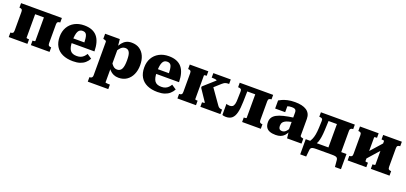

<svg xmlns="http://www.w3.org/2000/svg" viewBox="27 -1604 6082 2878"><g transform="rotate(20 3068.0 -164.5)"><path d="M81 -120V-421Q81 -449 68.5 -459Q56 -469 33 -469H31V-541H286V-81Q286 -78 292.5 -76Q299 -74 308 -73Q317 -72 325 -72H329V0H31V-72H33Q56 -72 68.5 -82Q81 -92 81 -120ZM426 -81V-541H682V-469H680Q657 -469 644 -459Q631 -449 631 -421V-120Q631 -92 644 -82Q657 -72 680 -72H682V0H384V-72H387Q395 -72 404 -73Q413 -74 419.5 -76Q426 -78 426 -81ZM207 -457V-541H508V-457Z M947 -268Q947 -217 955 -181Q963 -145 979.5 -123Q996 -101 1022.5 -91Q1049 -81 1085 -81Q1122 -81 1148.5 -92Q1175 -103 1194.5 -122.5Q1214 -142 1229 -167L1303 -117Q1281 -76 1247.5 -47Q1214 -18 1167.5 -3Q1121 12 1057 12Q960 12 890 -20Q820 -52 783 -114.5Q746 -177 746 -267Q746 -353 782.5 -417Q819 -481 885 -516.5Q951 -552 1038 -552Q1108 -552 1159 -532Q1210 -512 1243.5 -473Q1277 -434 1294 -374.5Q1311 -315 1312 -237H899V-312H1145L1126 -282Q1124 -339 1119.5 -375Q1115 -411 1105.5 -430.5Q1096 -450 1080 -458Q1064 -466 1042 -466Q1019 -466 1001.5 -456.5Q984 -447 972 -425Q960 -403 953.5 -364.5Q947 -326 947 -268Z M1700 223H1373V151H1375Q1390 151 1400.5 146.5Q1411 142 1417 131.5Q1423 121 1423 103V-428Q1423 -438 1418.5 -443Q1414 -448 1404.5 -451.5Q1395 -455 1380 -458L1372 -460V-541H1606L1621 -392L1627 -391V142Q1627 145 1636.5 147Q1646 149 1661 150Q1676 151 1692 151H1700ZM1784 11Q1739 11 1704 -4.5Q1669 -20 1641.5 -49Q1614 -78 1595 -120V-208Q1617 -174 1635 -149Q1653 -124 1673.5 -110.5Q1694 -97 1722 -97Q1747 -97 1765.5 -108Q1784 -119 1795.5 -142Q1807 -165 1812 -198.5Q1817 -232 1817 -277Q1817 -320 1813 -351Q1809 -382 1798.5 -403Q1788 -424 1771.5 -434Q1755 -444 1731 -444Q1704 -444 1682.5 -430.5Q1661 -417 1640.5 -389.5Q1620 -362 1595 -319V-398Q1618 -447 1645.5 -481.5Q1673 -516 1709 -534Q1745 -552 1794 -552Q1869 -552 1921 -517Q1973 -482 2000 -420.5Q2027 -359 2027 -277Q2027 -194 1997.5 -128.5Q1968 -63 1913.5 -26Q1859 11 1784 11Z M2296 -268Q2296 -217 2304 -181Q2312 -145 2328.5 -123Q2345 -101 2371.5 -91Q2398 -81 2434 -81Q2471 -81 2497.5 -92Q2524 -103 2543.5 -122.5Q2563 -142 2578 -167L2652 -117Q2630 -76 2596.5 -47Q2563 -18 2516.5 -3Q2470 12 2406 12Q2309 12 2239 -20Q2169 -52 2132 -114.5Q2095 -177 2095 -267Q2095 -353 2131.5 -417Q2168 -481 2234 -516.5Q2300 -552 2387 -552Q2457 -552 2508 -532Q2559 -512 2592.5 -473Q2626 -434 2643 -374.5Q2660 -315 2661 -237H2248V-312H2494L2475 -282Q2473 -339 2468.5 -375Q2464 -411 2454.5 -430.5Q2445 -450 2429 -458Q2413 -466 2391 -466Q2368 -466 2350.5 -456.5Q2333 -447 2321 -425Q2309 -403 2302.5 -364.5Q2296 -326 2296 -268Z M2772 -120V-421Q2772 -449 2759.5 -459Q2747 -469 2724 -469H2722V-541H3018V-469H3013Q3006 -469 2997.5 -468Q2989 -467 2983 -465.5Q2977 -464 2977 -461V-81Q2977 -78 2983 -75.5Q2989 -73 2997.5 -72.5Q3006 -72 3013 -72H3018V0H2722V-72H2724Q2747 -72 2759.5 -82Q2772 -92 2772 -120ZM3408 0H3088V-72H3092Q3101 -72 3109.5 -73Q3118 -74 3124 -76Q3130 -78 3130 -81L3002 -272V-293L3181 -453Q3181 -459 3169.5 -462.5Q3158 -466 3142 -467.5Q3126 -469 3110 -469H3098V-541H3376V-469H3365Q3344 -469 3327.5 -465Q3311 -461 3297 -452.5Q3283 -444 3269 -431L3097 -276L3147 -375L3336 -107Q3346 -93 3356.5 -85.5Q3367 -78 3379.5 -75Q3392 -72 3405 -72H3408Z M3573 -304 3576 -421Q3577 -449 3564 -459Q3551 -469 3528 -469H3519V-541H3672L3666 -292Q3664 -184 3647 -117Q3630 -50 3594 -19Q3558 12 3496 12Q3479 12 3463 9Q3447 6 3440 2V-175Q3446 -172 3460.5 -168.5Q3475 -165 3494 -165Q3522 -165 3539 -177.5Q3556 -190 3564.5 -220.5Q3573 -251 3573 -304ZM3797 -81V-541H4052V-469H4050Q4028 -469 4014.5 -459Q4001 -449 4001 -421V-120Q4001 -92 4014.5 -82Q4028 -72 4050 -72H4052V0H3754V-72H3758Q3765 -72 3774 -72.5Q3783 -73 3790 -75.5Q3797 -78 3797 -81ZM3601 -457V-541H3878V-457Z M4464 -327V-258Q4424 -250 4396 -241.5Q4368 -233 4350 -222Q4332 -211 4322.5 -199Q4313 -187 4309 -172.5Q4305 -158 4305 -142Q4305 -117 4312 -102.5Q4319 -88 4332 -82Q4345 -76 4364 -76Q4382 -76 4398.5 -84.5Q4415 -93 4431 -112Q4447 -131 4464 -162L4472 -112Q4452 -68 4427 -41Q4402 -14 4368.5 -1.5Q4335 11 4290 11Q4233 11 4194.5 -4Q4156 -19 4137 -50.5Q4118 -82 4118 -131Q4118 -174 4137 -205Q4156 -236 4197 -258.5Q4238 -281 4304 -297.5Q4370 -314 4464 -327ZM4471 0 4459 -108 4451 -105V-406Q4451 -424 4445 -437.5Q4439 -451 4423.5 -457.5Q4408 -464 4378 -464Q4336 -464 4308.5 -453Q4281 -442 4271 -428Q4261 -433 4259.5 -441Q4258 -449 4263 -457Q4268 -465 4280 -470.5Q4292 -476 4310 -476V-359H4150V-488Q4166 -498 4198.5 -513Q4231 -528 4281.5 -540Q4332 -552 4399 -552Q4458 -552 4504.5 -541.5Q4551 -531 4583.5 -509.5Q4616 -488 4633 -454.5Q4650 -421 4650 -376V-110Q4650 -101 4655 -95.5Q4660 -90 4669.5 -87Q4679 -84 4694 -81L4701 -79V0Z M5100 -39V-541H5355V-469H5353Q5338 -469 5327 -464.5Q5316 -460 5310 -450Q5304 -440 5304 -421V-39ZM4903 -457V-541H5180V-457ZM5282 48Q5280 30 5270.5 19Q5261 8 5241.5 4Q5222 0 5187 0H4938Q4904 0 4884 4Q4864 8 4855 19Q4846 30 4844 48L4833 158H4738V-84H5388V158H5292ZM4866 -313 4870 -421Q4872 -449 4858.5 -459Q4845 -469 4822 -469H4814V-541H4970L4960 -308Q4957 -243 4949.5 -196Q4942 -149 4929.5 -115Q4917 -81 4896 -57H4790Q4815 -89 4830.5 -122.5Q4846 -156 4854.5 -201.5Q4863 -247 4866 -313Z M5487 -120V-421Q5487 -449 5474.5 -459Q5462 -469 5439 -469H5437V-541H5735V-469H5731Q5723 -469 5714 -468Q5705 -467 5698.5 -465.5Q5692 -464 5692 -461V-81Q5692 -78 5698.5 -75.5Q5705 -73 5714 -72.5Q5723 -72 5731 -72H5735V0H5437V-72H5439Q5462 -72 5474.5 -82Q5487 -92 5487 -120ZM5850 -80V-460Q5850 -464 5843 -465.5Q5836 -467 5827 -468Q5818 -469 5811 -469H5807V-541H6105V-469H6103Q6081 -469 6067.5 -459Q6054 -449 6054 -421V-120Q6054 -92 6067.5 -82Q6081 -72 6103 -72H6105V0H5807V-72H5811Q5818 -72 5827 -73Q5836 -74 5843 -76Q5850 -78 5850 -80ZM5679 -109 5625 -167 5861 -433 5915 -376Z"/></g></svg>

Font: Roboto Serif ExtraBold
Style: Regular
Weight: 800
Designer: Greg Gazdowicz
Foundry: Commercial Type
Version: Version 1.008